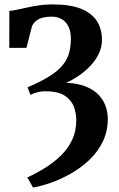

<svg xmlns="http://www.w3.org/2000/svg" viewBox="-20 -586 538 871"><path d="M130 265 104 219Q145 200 184.2 175.8Q223.5 151.5 255.8 120.2Q288 89 307 49.2Q326 9.5 326 -40.5Q326 -73 314.5 -103Q303 -133 272.8 -152.5Q242.5 -172 186.5 -172Q173.5 -172 160.8 -169.8Q148 -167.5 137.2 -163.8Q126.5 -160 118 -155.5L105 -190Q164 -215 202.2 -238.8Q240.5 -262.5 262.2 -288Q284 -313.5 292.8 -343.8Q301.5 -374 301.5 -411.5Q301.5 -444 290.2 -466.2Q279 -488.5 259.5 -499.5Q240 -510.5 214.5 -510.5Q196 -510.5 178.5 -507Q161 -503.5 147.2 -494Q133.5 -484.5 125 -467L100 -369H22L22.5 -536.5Q40 -538 60.2 -542.5Q80.5 -547 104.8 -552.2Q129 -557.5 157.5 -561.8Q186 -566 219.5 -566Q299 -566 348 -546Q397 -526 419.8 -490Q442.5 -454 442.5 -405Q442.5 -372.5 428.5 -343Q414.5 -313.5 390.8 -288.2Q367 -263 338.2 -243.2Q309.5 -223.5 280.5 -210.5Q334.5 -208 371 -192.8Q407.5 -177.5 429 -153.8Q450.5 -130 459.8 -102.5Q469 -75 469 -48Q469 10 446 57Q423 104 385 139.8Q347 175.5 301.8 201.2Q256.5 227 211.5 242.8Q166.5 258.5 130 265Z"/></svg>

Font: Merriweather 20pt
Style: Bold
Weight: 700
Version: Version 2.100